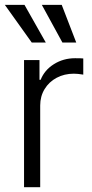

<svg xmlns="http://www.w3.org/2000/svg" viewBox="-29 -781 383 801"><path d="M71.3 -530.3H135.7V-448.2H140.6Q156.7 -488.8 196 -513.4Q235.4 -538.1 284.2 -538.1Q310.5 -538.1 318.4 -537.1V-469.7Q294.9 -473.6 279.3 -473.6Q239.3 -473.6 207.3 -456.5Q175.3 -439.5 157 -409.2Q138.7 -378.9 138.7 -340.8V0H71.3ZM-8.8 -760.7H73.2L162.1 -603.5H103.5ZM145.5 -760.7H228.5L289.1 -603.5H231.4Z"/></svg>

Font: Pretendard GOV Light
Style: Regular
Weight: 300
Designer: Base glyphs from Inter by Rasmus Andersson; Hangeul glyphs from Noto Sans CJK(Source Han Sans) by Jang Soo-young and Kan
Foundry: Kil Hyung-jin
Version: Version 1.309